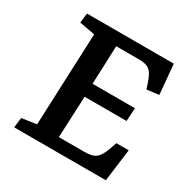

<svg xmlns="http://www.w3.org/2000/svg" viewBox="-157 -848 985 996"><g transform="rotate(30 335.0 -350.0)"><path d="M172 -625 79 -642 86 -700H606L622 -522L550 -513L538 -549Q527 -581 515 -598.5Q503 -616 484.5 -622.5Q466 -629 435 -629H302L293 -399H547L542 -320H291L280 -72H431Q459 -72 479 -77.5Q499 -83 513 -100.5Q527 -118 540 -153L554 -194H628L603 0H54L61 -60L149 -73Z"/></g></svg>

Font: Literata 7pt SemiBold
Style: Italic
Weight: 600
Italic angle: -2°
Designer: Latin by Veronika Burian and Jose Scaglione. Greek by Irene Vlachou. Cyrillic by Vera Evstafieva
Foundry: TypeTogether
Version: Version 3.002